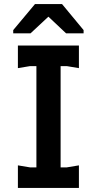

<svg xmlns="http://www.w3.org/2000/svg" viewBox="-20 -924 476 944"><path d="M159 0V-700H278V0ZM68 0V-111L128 -101H308L368 -111V0ZM68 -589V-700H368V-589L308 -599H128ZM152 -904H285L391 -776V-760H305L218 -842L130 -760H45V-776Z"/></svg>

Font: AR One Sans SemiBold
Style: Regular
Weight: 600
Designer: Niteesh Yadav
Foundry: Niteesh Yadav
Version: Version 1.001;gftools[0.9.33]